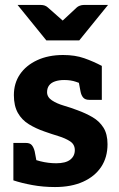

<svg xmlns="http://www.w3.org/2000/svg" viewBox="-20 -747 480 775"><path d="M202 8Q154 8 110.5 0Q67 -8 34 -19V-107L100 -114Q111 -104 143 -96Q175 -88 207 -88Q245 -88 263.5 -102.5Q282 -117 282 -141Q282 -164 263 -176.5Q244 -189 216 -197.5Q188 -206 160 -216Q125 -228 96.5 -245.5Q68 -263 52 -291.5Q36 -320 36 -363Q36 -411 60.5 -447Q85 -483 130 -504Q175 -525 235 -525Q283 -525 320 -512Q357 -499 391 -481V-417L323 -404Q306 -410 286 -417Q266 -424 239 -424Q218 -424 202 -418.5Q186 -413 178 -402Q170 -391 170 -375Q170 -355 189.5 -342Q209 -329 238 -320.5Q267 -312 293 -302Q326 -290 353.5 -274Q381 -258 397.5 -232Q414 -206 414 -165Q414 -112 388.5 -73.5Q363 -35 315.5 -13.5Q268 8 202 8ZM292 -447 391 -422V-344H340Q324 -344 316 -353Q308 -362 305 -378ZM133 -67 34 -92V-170H85Q101 -170 108.5 -161Q116 -152 120 -136ZM416 -727 300 -584H167L51 -727H145Q162 -727 173 -717L233 -664L290 -717Q294 -721 302 -724Q310 -727 318 -727Z"/></svg>

Font: Aleo ExtraBold
Style: Regular
Weight: 800
Designer: Alessio Laiso
Foundry: Alessio Laiso
Version: Version 2.001;gftools[0.9.29]